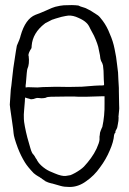

<svg xmlns="http://www.w3.org/2000/svg" viewBox="-20 -713 514 764"><path d="M79 -316Q79 -313 79 -311Q77 -292 76 -275Q74 -257 75 -239Q75 -231 79 -209.5Q83 -188 89 -165Q95 -142 101 -123Q107 -102 114 -97Q118 -92 122 -84Q125 -80 127 -77V-76Q129 -72 132 -68Q142 -54 161 -41Q174 -32 198 -23Q226 -11 242 -13Q249 -14 260 -16Q266 -18 279 -25Q302 -38 314 -50Q329 -66 342 -84Q355 -102 364 -121Q375 -145 376 -157Q376 -167 376 -170Q377 -173 378 -185Q379 -189 381 -194Q384 -201 386 -206L387 -207Q397 -253 396 -301Q396 -313 396 -322V-330H388Q304 -327 293 -328Q272 -330 183 -328Q168 -328 162 -324Q155 -322 144 -322Q139 -323 135 -323Q126 -324 122 -322Q113 -318 104 -318Q101 -318 97 -320Q93 -321 89 -322L80 -325ZM158 6Q155 4 146 -2V-3Q141 -5 135 -10H134Q130 -13 123 -17Q115 -23 114 -24Q90 -49 79 -67Q63 -93 51 -124Q35 -167 34 -183Q34 -190 27 -237Q19 -291 19 -296V-297Q23 -355 23 -357Q25 -368 28 -398Q31 -424 33 -442Q46 -529 47 -531Q60 -560 62 -571Q81 -638 121 -654Q143 -662 163 -671Q191 -684 200 -686Q220 -691 234 -692Q269 -694 292 -691Q296 -688 317 -682Q321 -681 328 -677Q336 -673 340 -671Q350 -664 368 -653Q376 -648 389 -630Q406 -607 417 -578Q430 -549 436 -518Q443 -486 446 -455Q451 -423 451 -397Q454 -352 453 -351Q454 -310 454 -297Q455 -278 454 -275Q450 -237 452 -247Q453 -247 452 -246V-247Q453 -247 452 -247Q453 -246 452 -246Q452 -232 449 -219Q447 -204 444 -200L441 -194L439 -191Q441 -186 437 -183Q436 -183 435 -178L434 -177V-176Q432 -149 417 -115Q402 -79 378 -47Q355 -14 323 8Q292 31 257 31Q236 31 222 27Q195 19 187 17H186Q183 16 182 16Q179 15 175 14Q173 13 169 12L168 11L165 10L161 9V7H160L158 6ZM106 -531Q106 -524 105 -521Q93 -503 93 -492L94 -491Q98 -458 89 -439Q87 -435 83 -381Q83 -377 82 -374V-365L91 -366H92H94L129 -365Q151 -367 175 -367Q198 -368 220 -367.5Q242 -367 254 -367Q280 -367 306 -368Q332 -370 357 -372Q369 -372 378 -373Q382 -373 387 -373L394 -374V-381Q394 -388 393 -396L392 -431Q391 -442 390 -451V-452Q388 -461 382 -471Q379 -478 378 -491V-492Q376 -504 373 -516Q372 -525 366.5 -540.5Q361 -556 354 -571Q347 -585 339 -599Q332 -615 324 -622Q313 -633 292 -642Q271 -652 252 -651Q243 -650 225 -646Q196 -638 189 -635H188Q163 -622 159 -620V-619H158Q110 -582 106 -531Z"/></svg>

Font: ToneOZ-Tsuipita-TC
Style: Tsuipita-TC
Weight: 400
Designer: :Jeffrey Xuan (Chih-Lin Hsuan)  :
Foundry: jeffreyx@gmail.com, cjkFonts.io
Version: Version 0.24071